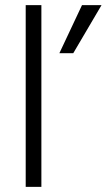

<svg xmlns="http://www.w3.org/2000/svg" viewBox="-20 -727 415 747"><path d="M80 0V-707H141V0ZM211 -520 299 -707H375L265 -520Z"/></svg>

Font: Hind Variable Light
Style: Regular
Weight: 300
Designer: Manushi Parikh, Satya Rajpurohit
Foundry: Indian Type Foundry
Version: Version 3.000